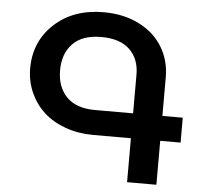

<svg xmlns="http://www.w3.org/2000/svg" viewBox="-52 -793 889 848"><g transform="rotate(5 392.0 -369.5)"><path d="M373 -305.2H542V-477.1Q542 -546.4 499.3 -587.6Q456.5 -628.9 373 -628.9Q289.6 -628.9 246.8 -585Q204.1 -541 204.1 -466.8Q204.1 -393.1 246.8 -349.1Q289.6 -305.2 373 -305.2ZM671.9 -476.1V-305.2H762.2V-194.8H671.9V0H542V-194.8H372.1Q306.2 -195.3 249.8 -215.8Q193.4 -236.3 154.5 -272.2Q115.7 -308.1 93.8 -357.7Q71.8 -407.2 71.8 -463.9Q71.8 -583 156 -660.9Q240.2 -738.8 374 -738.8Q462.9 -738.8 531 -704.6Q599.1 -670.4 635.5 -610.8Q671.9 -551.3 671.9 -476.1Z"/></g></svg>

Font: Telcell.Market SemBd
Style: Regular
Weight: 600
Designer: Rasmus Andersson, Sedrak Mkrtchyan
Version: Version 3.019;git-0a5106e0b